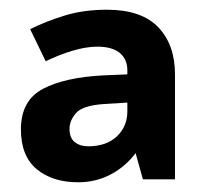

<svg xmlns="http://www.w3.org/2000/svg" viewBox="-20 -742 423 395"><path d="M200 -722Q271 -722 305.5 -686Q340 -650 340 -589V-373H274L259 -427Q238 -399 207.5 -383Q177 -367 141 -367Q88 -367 55.5 -394Q23 -421 23 -476Q23 -535 68 -559Q113 -583 194 -587L242 -589V-597Q242 -620 226.5 -633Q211 -646 180 -646Q158 -646 130.5 -638Q103 -630 74 -616L42 -682Q74 -698 113 -710Q152 -722 200 -722ZM194 -528Q150 -525 136.5 -509.5Q123 -494 123 -477Q123 -458 134 -449.5Q145 -441 161 -441Q199 -441 220.5 -461.5Q242 -482 242 -513V-531Z"/></svg>

Font: Noto Sans Bamum
Style: Regular
Weight: 400
Designer: Monotype Design Team
Foundry: Monotype Imaging Inc.
Version: Version 2.001